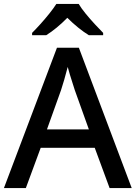

<svg xmlns="http://www.w3.org/2000/svg" viewBox="-20 -961 694 981"><path d="M540 0 464 -206H188L112 0H0L271 -717H383L653 0ZM362 -501Q359 -512 351.5 -534Q344 -556 337 -580Q330 -604 326 -619Q318 -588 308 -553Q298 -518 292 -501L220 -300H434ZM382 -941Q395 -919 417.5 -891.5Q440 -864 464.5 -837.5Q489 -811 507 -793V-781H434Q408 -797 379.5 -820Q351 -843 324 -870Q270 -815 216 -781H144V-793Q163 -812 186.5 -838Q210 -864 232 -891.5Q254 -919 268 -941Z"/></svg>

Font: Noto Sans Gurmukhi UI Medium
Style: Regular
Weight: 500
Designer: Jelle Bosma - Monotype Design Team
Foundry: Monotype Imaging Inc.
Version: Version 2.004; ttfautohint (v1.8.4.7-5d5b)